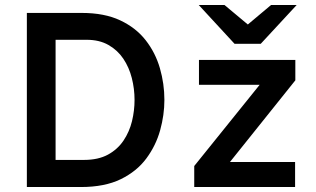

<svg xmlns="http://www.w3.org/2000/svg" viewBox="-20 -752 1272 772"><path d="M88 0V-700H309Q400 -700 463.2 -670.2Q526.5 -640.5 565.8 -590.2Q605 -540 623 -477.5Q641 -415 641 -350Q641 -290 624 -228.5Q607 -167 568.5 -115Q530 -63 465.5 -31.5Q401 0 305 0ZM203.5 -109H317.5Q375 -109 414 -130.2Q453 -151.5 476.8 -187Q500.5 -222.5 510.8 -265Q521 -307.5 521 -350Q521 -395 510 -438.2Q499 -481.5 475.8 -516Q452.5 -550.5 416 -571.2Q379.5 -592 328.5 -592H203.5ZM761 0V-84.5L1024 -411H780V-511H1167.5V-429L904.5 -100.5H1166.5V0ZM923 -576 779 -732H882.5L976.5 -653.5L1070 -732H1173L1028.5 -576Z"/></svg>

Font: Overpass SemiBold
Style: Regular
Weight: 600
Designer: Delve Withrington, Dave Bailey, Thomas Jockin
Foundry: Delve Fonts LLC
Version: Version 4.000